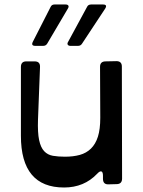

<svg xmlns="http://www.w3.org/2000/svg" viewBox="-20 -820 636 854"><path d="M73 -522Q73 -547 97 -547H134Q159 -547 158 -522L149 -288Q147 -230 154 -197Q161 -164 176.5 -147.5Q192 -131 215.5 -127Q239 -123 269 -123Q306 -123 335 -131Q364 -139 384.5 -159Q405 -179 415.5 -212Q426 -245 426 -296L425 -523Q425 -547 450 -547L498 -548Q522 -548 522 -524L523 -26Q523 -1 498 -1L461 0Q438 0 438 -25V-38Q438 -55 431 -57.5Q424 -60 412 -47Q354 14 265 14Q73 14 73 -216ZM367 -789Q372 -800 385 -800H438Q459 -800 448 -782L345 -626Q339 -616 327 -616H293Q285 -616 281.5 -621Q278 -626 283 -634ZM205 -789Q210 -800 222 -800H272Q281 -800 284 -795Q287 -790 282 -782L190 -626Q184 -616 172 -616H137Q117 -616 126 -634Z"/></svg>

Font: OpenDyslexic 3
Style: Regular
Weight: 400
Designer: Abelardo Gonzalez
Version: Version 1.000;PS 001.001;hotconv 1.0.56